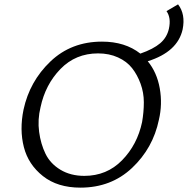

<svg xmlns="http://www.w3.org/2000/svg" viewBox="-20 -855 862 881"><path d="M797 -835Q832 -790 818 -720Q795 -617 658 -574Q700 -523 713 -450Q726 -377 709 -305Q682 -175 586 -84.5Q490 6 349 6Q244 6 177 -47Q110 -100 89.5 -180Q69 -260 88 -352Q116 -482 211.5 -573Q307 -664 448 -664Q554 -664 624 -609Q684 -630 715 -656.5Q746 -683 755 -723Q766 -773 744 -804ZM632 -295Q640 -341 640 -385.5Q640 -430 625 -471Q610 -512 586 -542.5Q562 -573 521.5 -591.5Q481 -610 430 -610Q327 -610 257.5 -538.5Q188 -467 166 -363Q152 -306 159.5 -250Q167 -194 189 -149Q211 -104 257.5 -76Q304 -48 367 -48Q470 -48 540 -119.5Q610 -191 632 -295Z"/></svg>

Font: EauTestInfant
Style: Italic
Weight: 400
Italic angle: -12°
Designer: Christian Thalmann (Catharsis Fonts)
Version: Version 0.001;PS 000.001;hotconv 1.0.88;makeotf.lib2.5.64775